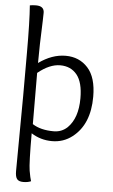

<svg xmlns="http://www.w3.org/2000/svg" viewBox="-64 -785 633 1080"><g transform="rotate(5 252.5 -245.0)"><path d="M134 -365 135 -76Q181 -46 255 -46Q300 -46 332 -76Q389 -132 389 -244Q389 -334 354.5 -376.5Q320 -419 260 -419Q200 -419 134 -365ZM64 196 67 -229V-473Q67 -650 60 -740Q76 -743 95 -743Q141 -743 141 -705Q141 -700 140 -660Q134 -516 134 -421Q209 -475 286 -475Q363 -475 411.5 -421.5Q460 -368 460 -259Q460 -103 365 -29Q315 10 250.5 10Q186 10 133 -24Q133 146 140 186.5Q147 227 153 245Q135 253 109.5 253Q84 253 74 240Q64 227 64 196Z"/></g></svg>

Font: Overlock
Style: Regular
Weight: 400
Designer: Dario Muhafara
Foundry: Dario Manuel Muhafara
Version: Version 1.001